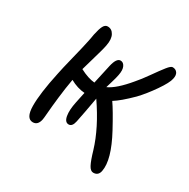

<svg xmlns="http://www.w3.org/2000/svg" viewBox="-131 -629 782 795"><g transform="rotate(30 259.5 -231.5)"><path d="M92.8 -9.8Q60.5 -9.8 59.8 -69.1Q59.1 -128.4 82 -234.9Q86.9 -260.3 102.5 -323Q118.2 -385.7 125 -418.9Q126 -423.3 127.9 -433.8Q129.9 -444.3 130.9 -451.2Q137.2 -481 144.5 -494.9Q151.9 -508.8 164.1 -508.8Q184.1 -508.8 194.3 -489.7Q204.6 -470.7 198.2 -438Q195.8 -424.8 189.7 -403.1Q183.6 -381.3 174.6 -350.3Q165.5 -319.3 161.1 -303.2Q201.2 -282.2 231.9 -279.8Q244.6 -336.4 252 -371.1Q261.7 -413.1 280.8 -413.1Q294.4 -413.1 301.5 -398.2Q308.6 -383.3 303.2 -356.9Q300.8 -343.3 293 -317.6Q285.2 -292 284.2 -288.1Q322.8 -305.2 375 -368.2Q393.1 -388.7 417.5 -423.3Q441.9 -458 457.3 -477.5Q472.7 -497.1 481 -497.1Q496.1 -497.1 503.7 -486.3Q511.2 -475.6 506.8 -457Q502.9 -436 472.7 -392.3Q442.4 -348.6 413.1 -317.9Q364.3 -269.5 334 -251Q356.4 -219.2 396 -146Q454.6 -37.6 442.9 21Q438 45.9 414.1 45.9Q400.9 45.9 390.9 27.1Q380.9 8.3 368.2 -35.2Q340.8 -126 272 -226.1Q258.3 -148.4 249 -104Q243.2 -76.2 226.1 -76.2Q208 -76.2 203.1 -102.8Q198.2 -129.4 207 -170.9Q208.5 -179.2 212.4 -196.8Q216.3 -214.4 217.8 -222.2Q183.1 -224.6 147.9 -244.1Q139.6 -197.8 134.3 -150.6Q128.9 -103.5 126.7 -74.7Q124.5 -45.9 123 -40Q116.7 -9.8 92.8 -9.8Z"/></g></svg>

Font: Shantell Sans Irregular
Style: Italic
Weight: 300
Italic angle: -11.31°
Designer: Stephen Nixon, Anya Danilova, Shantell Martin
Foundry: Arrow Type
Version: Version 1.006;[9816181b4]